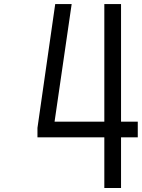

<svg xmlns="http://www.w3.org/2000/svg" viewBox="-20 -937 707 957"><path d="M583.3 0H500V-252.6H166.7V-299.5L255.2 -916.7H337.2L252 -330.7H500V-916.7H583.3V-330.7H666.7V-252.6H583.3Z"/></svg>

Font: TypoPRO Monoid
Style: Regular
Weight: 400
Width: 4
Monospace: yes
Designer: Andreas Larsen (@larsenwork)
Version: Version 0.61